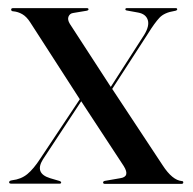

<svg xmlns="http://www.w3.org/2000/svg" viewBox="-20 -454 476 474"><path d="M152.5 -395 253.5 -239.5 336 -368Q349.5 -390 344.8 -404.8Q340 -419.5 321 -423L293.5 -428Q289.5 -428.5 289.5 -431Q289.5 -434 293.5 -434H413.5Q417.5 -434 417.5 -431Q417.5 -428 411 -427Q385.5 -423 373.5 -410Q361.5 -397 346 -372L257 -234.5L381.5 -46Q405.5 -9 429 -7Q432.5 -7 432.5 -3.5Q432.5 0 427.5 0H239.5Q234.5 0 234.5 -3.5Q234.5 -6.5 239 -7.5L276.5 -14Q302 -17.5 285.5 -44L180.5 -204L86 -60.5Q64.5 -26 104 -14L126 -7.5Q131 -6 131 -3.5Q131 -0.5 126.5 -0.5H8.5Q2.5 -0.5 2.5 -4Q2.5 -8 10 -9Q32 -11.5 47.5 -24.2Q63 -37 79.5 -62.5L177 -209L54.5 -399Q45.5 -413 35 -419Q24.5 -425 13.5 -426Q7.5 -426 7.5 -430.5Q7.5 -434 13 -434H194Q198.5 -434 198.5 -431Q198.5 -428.5 194 -427.5L161 -422Q152.5 -421 149.2 -413.2Q146 -405.5 152.5 -395Z"/></svg>

Font: Fraunces144ptRegular
Style: Regular
Weight: 400
Version: Version 1.000;[0bf87f6ff]